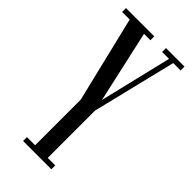

<svg xmlns="http://www.w3.org/2000/svg" viewBox="-223 -753 806 806"><g transform="rotate(45 180.0 -350.0)"><path d="M97 0V-23H145.5V-294L53 -677H8V-700H176V-677H138L209.5 -356L286.5 -677H245.5V-700H355.5V-677H311.5L220.5 -304V-23H265V0Z"/></g></svg>

Font: Imbue 50pt
Style: Regular
Weight: 400
Designer: Tyler Finck
Foundry: Etcetera Type Company
Version: Version 1.102; ttfautohint (v1.8.3)